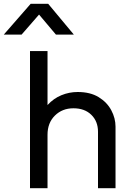

<svg xmlns="http://www.w3.org/2000/svg" viewBox="-78 -988 701 1008"><path d="M79.5 0V-720H171.5V-436.5Q203.5 -471.5 244.5 -488.2Q285.5 -505 329.5 -505Q396 -505 440 -478Q484 -451 506.2 -409.2Q528.5 -367.5 528.5 -323V0H436.5V-296.5Q436.5 -351 401.5 -385.2Q366.5 -419.5 307.5 -419.5Q249 -419.5 210.2 -381.2Q171.5 -343 171.5 -280.5V0ZM-58 -806.5 83 -968H175L309.5 -806.5H215.5L127 -911.5L35.5 -806.5Z"/></svg>

Font: Geologica Light
Style: Regular
Weight: 300
Designer: Sindre Bremnes, Frode Helland
Foundry: Monokrom Skriftforlag AS
Version: Version 1.010; ttfautohint (v1.8.4.7-5d5b);gftools[0.9.28]